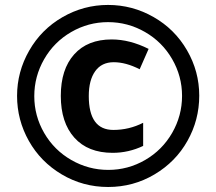

<svg xmlns="http://www.w3.org/2000/svg" viewBox="-20 -744 872 774"><path d="M158 -505.4Q118.2 -436 118.2 -356.4Q118.2 -276.9 158.2 -207.8Q198.2 -138.7 267.6 -98.9Q336.9 -59.1 416.5 -59.1Q496.1 -59.1 565.2 -99.1Q634.3 -139.2 674.1 -208.5Q713.9 -277.8 713.9 -357.4Q713.9 -437 673.8 -506.1Q633.8 -575.2 564.5 -615Q495.1 -654.8 415.5 -654.8Q335.9 -654.8 266.8 -614.7Q197.8 -574.7 158 -505.4ZM96.4 -175.8Q48.8 -260.3 48.8 -357.4Q48.8 -454.6 97.7 -540Q146.5 -625.5 231.9 -674.8Q317.4 -724.1 415.5 -724.1Q513.7 -724.1 599.1 -675.3Q684.6 -626.5 733.9 -541.3Q783.2 -456.1 783.2 -358.4Q783.2 -260.7 735.8 -176.3Q688.5 -91.8 603 -41Q517.6 9.8 416 9.8Q314.5 9.8 229.2 -40.8Q144 -91.3 96.4 -175.8ZM437 -220.2Q500.5 -220.2 557.1 -249V-155.8Q498.5 -127.9 434.1 -127.9Q334.5 -127.9 279.8 -189Q225.1 -250 225.1 -357.4Q225.1 -464.8 279.1 -524.9Q333 -585 430.2 -585Q502.9 -585 579.1 -546.9L543 -464.8Q487.3 -493.2 438.5 -493.2Q389.6 -493.2 363.8 -457Q337.9 -420.9 337.9 -356.9Q337.9 -220.2 437 -220.2Z"/></svg>

Font: OpenSans-Bold
Style: Bold
Weight: 700
Foundry: Ascender Corporation
Version: Version 1.10